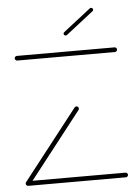

<svg xmlns="http://www.w3.org/2000/svg" viewBox="-50 -721 552 761"><g transform="rotate(-5 225.5 -340.5)"><path d="M429.3 -9.3Q429.3 -5.6 426.5 -2.8Q423.7 0 420 0H31.5Q27.8 0 25 -2.8Q22.2 -5.6 22.2 -9.3Q22.2 -13.3 25 -15.9Q27.8 -18.5 31.5 -18.5H420Q423.7 -18.5 426.5 -15.7Q429.3 -13 429.3 -9.3ZM33.3 -2.6Q29.6 -2.6 26.9 -5.4Q24.1 -8.1 24.1 -11.9Q24.1 -14.8 25.9 -17.4L241.9 -293.7Q244.1 -297 248.9 -297Q253 -297 255.6 -294.4Q258.1 -291.9 258.1 -287.8Q258.1 -284.8 256.3 -282.2L40.4 -5.9Q38.1 -2.6 33.3 -2.6ZM429.3 -507.8Q429.3 -504.1 426.5 -501.3Q423.7 -498.5 420 -498.5H31.5Q27.8 -498.5 25 -501.3Q22.2 -504.1 22.2 -507.8Q22.2 -511.9 25 -514.4Q27.8 -517 31.5 -517H420Q423.7 -517 426.5 -514.3Q429.3 -511.5 429.3 -507.8ZM231.5 -580.7Q228.1 -580.7 225.9 -583Q223.7 -585.2 223.7 -588.5Q223.7 -592.2 226.7 -594.4L335.9 -679.6Q337.8 -681.1 340.7 -681.1Q344.1 -681.1 346.3 -678.9Q348.5 -676.7 348.5 -673.3Q348.5 -669.6 345.6 -667.4L236.3 -582.2Q234.4 -580.7 231.5 -580.7Z"/></g></svg>

Font: 26F Galaxy Sans Hairline
Style: Regular
Weight: 50
Designer: C₂₉H₂₅N₃O₅
Version: Version 1.100